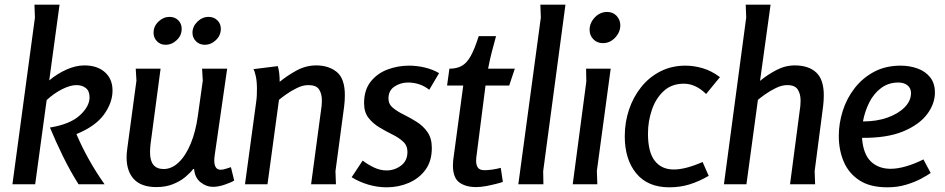

<svg xmlns="http://www.w3.org/2000/svg" viewBox="-20 -786 4029 819"><path d="M340 -507Q395 -507 427.5 -478Q460 -449 460 -400Q460 -348 423.5 -297.5Q387 -247 306 -214Q328 -162 358 -108Q388 -54 426 0H315Q279 -57 248 -120.5Q217 -184 193 -242Q279 -256 320.5 -294Q362 -332 362 -371Q362 -398 346 -410.5Q330 -423 306 -423Q280 -423 245 -405.5Q210 -388 179 -359L130 0H33L129 -711L127 -766H234L190 -443Q223 -471 263 -489Q303 -507 340 -507Z M665 -493 622 -170Q620 -150 620 -136Q620 -65 678 -65Q713 -65 743 -94Q773 -123 794 -174.5Q815 -226 824 -292L845 -442L842 -493H949L896 -125Q895 -119 894.5 -113Q894 -107 894 -102Q894 -62 921 -62Q933 -62 946.5 -67Q960 -72 965 -73L979 -16Q969 -9 940.5 1Q912 11 888 11Q860 11 835.5 -8.5Q811 -28 808 -65H804Q792 -49 770.5 -31Q749 -13 718 -0.5Q687 12 647 12Q583 12 551.5 -21.5Q520 -55 520 -115Q520 -133 523 -153L562 -442L559 -493ZM755 -663Q755 -635 734 -615Q713 -595 686 -595Q664 -595 649.5 -610Q635 -625 635 -646Q635 -674 656 -694Q677 -714 703 -714Q726 -714 740.5 -699.5Q755 -685 755 -663ZM922 -663Q922 -635 901 -615Q880 -595 853 -595Q831 -595 816 -610Q801 -625 801 -646Q801 -673 822 -693.5Q843 -714 870 -714Q892 -714 907 -699.5Q922 -685 922 -663Z M1165 -504Q1173 -477 1173 -437Q1203 -462 1243.5 -484.5Q1284 -507 1329 -507Q1382 -507 1416.5 -479Q1451 -451 1451 -380Q1451 -356 1448 -332L1411 -56L1413 0H1307L1349 -313Q1351 -324 1352 -335.5Q1353 -347 1353 -358Q1353 -386 1341 -404.5Q1329 -423 1295 -423Q1272 -423 1246.5 -410.5Q1221 -398 1200 -383Q1179 -368 1170 -360L1121 0H1025L1073 -353Q1075 -367 1075.5 -381Q1076 -395 1076 -408Q1076 -439 1071 -461.5Q1066 -484 1061 -491Z M1811 -403Q1791 -419 1768 -426.5Q1745 -434 1720 -434Q1689 -434 1663 -417Q1637 -400 1637 -366Q1637 -342 1655.5 -326.5Q1674 -311 1701.5 -297.5Q1729 -284 1757 -266.5Q1785 -249 1803.5 -222.5Q1822 -196 1822 -155Q1822 -99 1795 -62Q1768 -25 1724 -6Q1680 13 1629 13Q1590 13 1551 1.5Q1512 -10 1480 -30L1527 -101Q1549 -84 1575.5 -71.5Q1602 -59 1629 -59Q1663 -59 1690.5 -79.5Q1718 -100 1718 -138Q1718 -165 1699.5 -182Q1681 -199 1653.5 -212.5Q1626 -226 1598.5 -242.5Q1571 -259 1552 -283Q1533 -307 1533 -346Q1533 -402 1561 -437.5Q1589 -473 1633 -489.5Q1677 -506 1725 -506Q1758 -506 1792 -498Q1826 -490 1853 -474Z M2096 -632Q2086 -596 2077.5 -563Q2069 -530 2062 -493H2176L2152 -421H2051L2013 -124Q2012 -120 2011.5 -112.5Q2011 -105 2011 -99Q2011 -82 2018.5 -71Q2026 -60 2047 -60Q2061 -60 2079 -62.5Q2097 -65 2116 -70L2125 -10Q2117 -7 2097.5 -2Q2078 3 2055 7.5Q2032 12 2011 12Q1966 12 1939 -8Q1912 -28 1912 -81Q1912 -89 1913 -100.5Q1914 -112 1915 -116L1956 -421H1887L1897 -493Q1929 -493 1950.5 -505.5Q1972 -518 1988.5 -548Q2005 -578 2022 -632Z M2392 -766 2297 -56 2298 0H2191L2287 -711L2285 -766Z M2626 -678Q2626 -649 2604 -625.5Q2582 -602 2552 -602Q2527 -602 2511 -618.5Q2495 -635 2495 -659Q2495 -688 2517 -711.5Q2539 -735 2570 -735Q2595 -735 2610.5 -718Q2626 -701 2626 -678ZM2585 -493 2526 -57 2528 0H2423L2481 -438L2480 -493Z M2992 -385Q2971 -406 2947 -417.5Q2923 -429 2897 -429Q2845 -429 2811 -397.5Q2777 -366 2760.5 -317Q2744 -268 2744 -216Q2744 -137 2773 -100Q2802 -63 2854 -63Q2904 -63 2977 -95L3003 -36Q2962 -12 2921.5 0.5Q2881 13 2835 13Q2743 13 2694 -46.5Q2645 -106 2645 -205Q2645 -264 2663 -318Q2681 -372 2715 -414.5Q2749 -457 2797 -481.5Q2845 -506 2904 -506Q2940 -506 2977.5 -495Q3015 -484 3051 -457Z M3267 -766 3222 -441Q3252 -466 3290.5 -486.5Q3329 -507 3370 -507Q3429 -507 3461.5 -477Q3494 -447 3494 -380Q3494 -356 3491 -332L3455 -56L3457 0H3350L3391 -312Q3393 -323 3394 -334.5Q3395 -346 3395 -357Q3395 -385 3383 -404Q3371 -423 3338 -423Q3315 -423 3289.5 -410.5Q3264 -398 3243 -383Q3222 -368 3213 -360L3164 0H3068L3163 -711L3161 -766Z M3822 -506Q3860 -506 3893.5 -494Q3927 -482 3947.5 -456.5Q3968 -431 3968 -391Q3968 -343 3934.5 -298.5Q3901 -254 3832.5 -225.5Q3764 -197 3657 -198Q3662 -129 3694.5 -97.5Q3727 -66 3779 -66Q3809 -66 3845 -76.5Q3881 -87 3919 -106L3950 -48Q3937 -39 3910.5 -24.5Q3884 -10 3846.5 1.5Q3809 13 3765 13Q3691 13 3645.5 -17Q3600 -47 3579 -96.5Q3558 -146 3558 -206Q3558 -260 3575 -313.5Q3592 -367 3626 -410.5Q3660 -454 3709 -480Q3758 -506 3822 -506ZM3812 -434Q3770 -434 3738.5 -410.5Q3707 -387 3688 -349Q3669 -311 3661 -268Q3720 -268 3766 -284.5Q3812 -301 3839 -328.5Q3866 -356 3866 -389Q3866 -410 3851 -422Q3836 -434 3812 -434Z"/></svg>

Font: Rosario SemiBold
Style: Italic
Weight: 600
Italic angle: -8.05°
Designer: Hector Gatti
Foundry: Omnibus Type
Version: Version 1.101; ttfautohint (v1.8.1.43-b0c9)